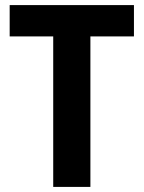

<svg xmlns="http://www.w3.org/2000/svg" viewBox="-20 -734 564 754"><path d="M335 0H189V-591H18V-714H506V-591H335Z"/></svg>

Font: Noto Sans Devanagari UI SemiCondensed
Style: Bold
Weight: 700
Width: 4
Designer: Jelle Bosma - Monotype Design Team
Foundry: Monotype Imaging Inc.
Version: Version 2.004; ttfautohint (v1.8.4.7-5d5b)